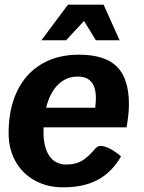

<svg xmlns="http://www.w3.org/2000/svg" viewBox="-20 -795 620 825"><path d="M167 -248V-227Q167 -161 192.5 -124.5Q218 -88 265 -88Q303 -88 330 -103Q357 -118 390 -157Q399 -168 412 -168Q429 -168 452.5 -156Q476 -144 500 -123Q461 -55 400.5 -22.5Q340 10 252 10Q183 10 129.5 -19.5Q76 -49 46.5 -102Q17 -155 17 -224Q17 -327 53.5 -403Q90 -479 158 -519.5Q226 -560 319 -560Q431 -560 482.5 -508.5Q534 -457 534 -346Q534 -308 524 -248ZM178 -332H389Q392 -355 392 -374Q392 -466 314 -466Q264 -466 229 -431Q194 -396 178 -332ZM272 -775H425L494 -622H392L341 -705L264 -622H158Z"/></svg>

Font: Krub
Style: Bold Italic
Weight: 700
Italic angle: -8°
Designer: Ekaluck Peanpanawate
Foundry: Cadson Demak Co.,Ltd.
Version: Version 1.000; ttfautohint (v1.6)